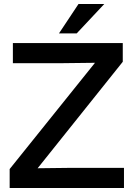

<svg xmlns="http://www.w3.org/2000/svg" viewBox="-20 -934 664 954"><path d="M28 0H596V-100H335L167 -98L590 -627V-720H44V-620H284L452 -622L28 -94ZM273 -768H361L498 -914H370Z"/></svg>

Font: Aspekta 500
Style: Regular
Weight: 500
Designer: Ivo Dolenc
Version: Version 2.100